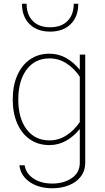

<svg xmlns="http://www.w3.org/2000/svg" viewBox="-20 -778 567 1036"><path d="M48.8 -241.2Q48.8 -315.4 73 -370.8Q97.2 -426.3 141.8 -457.3Q186.5 -488.3 247.1 -488.3Q295.4 -488.3 336.7 -465.1Q377.9 -441.9 410.6 -401.4V-483.4H439.9V99.1Q439.9 143.6 416 174.6Q392.1 205.6 351.8 221.7Q311.5 237.8 262.2 237.8Q189 237.8 140.4 204.1Q91.8 170.4 84.5 113.8H112.8Q120.1 158.2 160.6 185.3Q201.2 212.4 262.2 212.4Q323.7 212.4 367.2 183.1Q410.6 153.8 410.6 99.1V-82Q377.9 -41.5 336.4 -18.3Q294.9 4.9 246.6 4.9Q186 4.9 141.6 -25.9Q97.2 -56.6 73 -112.1Q48.8 -167.5 48.8 -241.2ZM78.6 -240.7Q78.6 -140.1 123.5 -80.3Q168.5 -20.5 247.6 -20.5Q296.9 -20.5 338.9 -47.9Q380.9 -75.2 410.6 -119.6V-363.8Q380.9 -408.7 338.9 -435.8Q296.9 -462.9 247.6 -462.9Q168.5 -462.9 123.5 -402.3Q78.6 -341.8 78.6 -240.7ZM402.3 -757.8Q402.3 -687.5 361.1 -647.5Q319.8 -607.4 250.5 -607.4Q181.2 -607.4 139.9 -647.5Q98.6 -687.5 98.6 -757.8H123.5Q123.5 -698.7 157 -664.8Q190.4 -630.9 250.5 -630.9Q310.5 -630.9 344.2 -664.8Q377.9 -698.7 377.9 -757.8Z"/></svg>

Font: Estedad-FD Thin
Style: Regular
Weight: 100
Designer: Amin Abedi
Version: Version 7.3